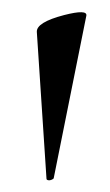

<svg xmlns="http://www.w3.org/2000/svg" viewBox="-20 -661 182 318"><path d="M57 -365 41 -608Q40 -624 86 -636Q125 -646 123 -635L69 -366Q69 -365 66 -363.5Q63 -362 60 -362.5Q57 -363 57 -365Z"/></svg>

Font: Cormorant Garamond Book
Style: Regular
Weight: 500
Designer: Christian Thalmann (Catharsis Fonts)
Version: Version 1.000;PS 002.000;hotconv 1.0.88;makeotf.lib2.5.64775